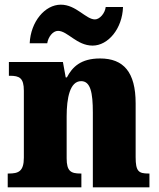

<svg xmlns="http://www.w3.org/2000/svg" viewBox="-20 -801 682 821"><path d="M376 -606C442 -606 503 -678 506 -771H432C429 -744 406 -718 386 -718C347 -718 306 -781 240 -781C172 -781 111 -708 107 -616H182C186 -643 206 -669 228 -669C269 -669 308 -606 376 -606ZM13 0H328V-59H324C283 -59 265 -69 265 -124V-303C265 -382 279 -454 327 -454C367 -454 377 -405 377 -320V0H619V-59H615C573 -59 560 -68 560 -129V-359C560 -493 508 -551 408 -551C325 -551 289 -514 266 -470H261L249 -536H18V-477H22C63 -477 82 -468 82 -413V-127C82 -68 59 -59 17 -59H13Z"/></svg>

Font: Noto Serif Devanagari SemiCondensed Black
Style: Regular
Weight: 900
Width: 4
Designer: Universal Thirst, Indian Type Foundry and the Monotype Design Team
Foundry: Monotype Imaging Inc.
Version: Version 2.004